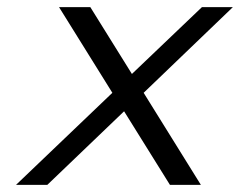

<svg xmlns="http://www.w3.org/2000/svg" viewBox="-20 -520 675 540"><path d="M146 -500 296 -259 25 0H113L329 -207L458 0H545L384 -259L635 -500H548L351 -312L234 -500Z"/></svg>

Font: LT Wave Light
Style: Italic
Weight: 300
Designer: Daniel Lyons
Version: Version 2.5 (Glyphs App)